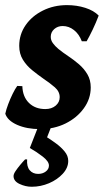

<svg xmlns="http://www.w3.org/2000/svg" viewBox="-20 -493 407 751"><path d="M67.4 -156Q68.7 -114.5 93.3 -90.4Q117.8 -66.4 157.1 -66.4Q182 -66.4 197.8 -79.8Q213.5 -93.2 213.5 -112.9Q213.5 -134.8 194.6 -151.4Q175.6 -167.9 149.6 -185.4Q127.6 -200.8 105.9 -218.4Q84.2 -235.9 69.7 -259.2Q55.2 -282.5 55.2 -313.6Q55.2 -358.4 80.1 -394.4Q104.9 -430.4 147.7 -451.7Q190.5 -473 241.8 -473Q280.3 -473 313.7 -462.3Q347 -451.6 366 -432.1Q355.5 -404.2 342.5 -377.1Q329.5 -350.1 318.9 -331.6H300Q289.4 -359.6 269.3 -375.4Q249.3 -391.2 225.1 -391.2Q205.6 -391.2 192 -379.1Q178.5 -367 178.5 -348.9Q178.5 -335.6 187 -324Q195.5 -312.4 208.5 -301.5Q225.5 -287.6 247.2 -273.2Q268.9 -258.8 288.9 -241.6Q308.9 -224.3 321.9 -202.3Q334.9 -180.2 334.9 -151Q334.9 -106.7 308 -69.5Q281.2 -32.3 236.5 -10.1Q191.8 12 137.1 12Q84.8 12 47.2 -4.6Q9.6 -21.2 0.7 -48.1Q4.2 -64.9 12.1 -85.6Q19.9 -106.4 29.4 -125.8Q38.9 -145.2 47.5 -156.9ZM141.6 -28.9H192.6L164.1 44.1Q180.3 54.2 199.6 68.4Q218.8 82.5 232.8 99.5Q246.9 116.5 246.9 136.4Q246.9 163.3 225.7 186.4Q204.5 209.6 171.9 223.6Q139.2 237.5 104 237.5Q79.9 237.5 56.4 226.5Q33 215.5 33 195.8Q33 187.9 40.5 176.6Q48.1 165.2 58.7 152.4Q69.4 139.5 78.1 130.6H86.1Q84.1 158.6 96.2 172.9Q108.3 187.2 129.4 187.2Q146.7 187.2 159 177.9Q171.4 168.7 171.4 154.4Q171.4 138.3 147 119.4Q122.6 100.5 96.6 85.9Z"/></svg>

Font: Alegreya
Style: Italic
Weight: 400
Italic angle: -7°
Designer: Juan Pablo del Peral
Foundry: Huerta Tipografica
Version: Version 2.009